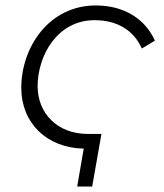

<svg xmlns="http://www.w3.org/2000/svg" viewBox="-20 -545 603 704"><path d="M263 139H318L352 -54H301C192 -54 118 -128 118 -229C118 -341 190 -471 327 -471C413 -471 472 -431 500 -367L548 -396C512 -476 435 -525 331 -525C160 -525 58 -372 58 -223C58 -95 150 -3 287 0Z"/></svg>

Font: Fixel Display Light
Style: Italic
Weight: 300
Italic angle: -10°
Designer: AlfaBravo + MacPaw
Foundry: Kyrylo Tkachov, Marchela Mozhyna, Serhii Makarenko, Maria Weinstein, Zakhar Kryvoshyya
Version: Version 1.210;Glyphs 3.2 (3217)